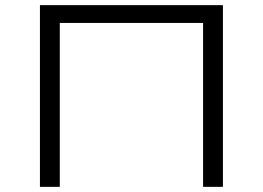

<svg xmlns="http://www.w3.org/2000/svg" viewBox="-20 -725 1020 745"><path d="M135 0V-705H845V0H768V-636H212V0Z"/></svg>

Font: Nunito Sans 7pt Expanded Light
Style: Regular
Weight: 300
Width: 7
Designer: Vernon Adams
Foundry: Vernon Adams
Version: Version 3.101;gftools[0.9.27]